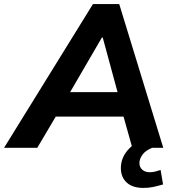

<svg xmlns="http://www.w3.org/2000/svg" viewBox="-71 -725 850 942"><path d="M-51 0 385 -705H514L730 0H578L523 -196L578 -153H159L228 -196L112 0ZM429 -541 251 -235 230 -273H545L516 -235L433 -541ZM633 197Q579 197 550.5 170.5Q522 144 522 100Q522 51 555 12.5Q588 -26 638 -45L676 0Q643 13 628 34Q613 55 613 75Q613 95 627 107.5Q641 120 663 120Q677 120 689.5 117Q702 114 717 109L729 180Q701 188 679.5 192.5Q658 197 633 197Z"/></svg>

Font: Mulish ExtraLight ExtraBold
Style: Italic
Weight: 800
Italic angle: -9°
Version: Version 3.603